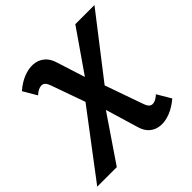

<svg xmlns="http://www.w3.org/2000/svg" viewBox="-367 -912 1319 1319"><g transform="rotate(-45 292.5 -252.5)"><path d="M651 130Q604 170 556 189Q508 208 464.5 205Q421 202 389 175.5Q357 149 343 97L273 -137L48 194H-142L213 -275L124 -525Q109 -569 79 -569Q49 -569 14 -537L-44 -636Q2 -676 50 -695Q98 -714 141.5 -711Q185 -708 218 -681.5Q251 -655 266 -603L331 -399L541 -702H727L386 -262L485 19Q500 62 529 62Q558 62 592 30Z"/></g></svg>

Font: Montserrat
Style: Bold Italic
Weight: 700
Italic angle: -11.3°
Designer: Julieta Ulanovsky
Foundry: Julieta Ulanovsky
Version: Version 9.000; ttfautohint (v1.8.4.7-5d5b)